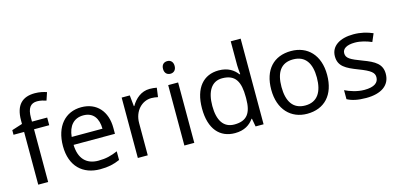

<svg xmlns="http://www.w3.org/2000/svg" viewBox="-69 -1200 3416 1646"><g transform="rotate(-15 1639.0 -377.5)"><path d="M332 -468V-536H197V-571C197 -655 225 -693 284 -693C313 -693 342 -685 364 -678L387 -747C361 -756 325 -765 283 -765C173 -765 109 -708 109 -570V-539L15 -509V-468H109V0H197V-468Z M636 -546C494 -546 399 -440 399 -264C399 -85 504 10 657 10C730 10 778 -1 833 -25V-102C777 -78 729 -65 661 -65C554 -65 493 -130 490 -251H857V-304C857 -450 773 -546 636 -546ZM635 -474C724 -474 764 -412 765 -321H492C501 -417 551 -474 635 -474Z M1243 -546C1168 -546 1113 -497 1079 -438H1075L1065 -536H993V0H1081V-286C1081 -394 1154 -466 1237 -466C1255 -466 1278 -463 1295 -459L1306 -540C1288 -544 1263 -546 1243 -546Z M1451 -737C1422 -737 1399 -720 1399 -681C1399 -643 1422 -625 1451 -625C1478 -625 1502 -643 1502 -681C1502 -720 1478 -737 1451 -737ZM1494 -536H1406V0H1494Z M1854 10C1938 10 1989 -26 2021 -72H2025L2038 0H2109V-760H2021V-546C2021 -526 2025 -484 2027 -467H2021C1988 -511 1938 -546 1855 -546C1722 -546 1634 -451 1634 -267C1634 -83 1721 10 1854 10ZM1868 -63C1772 -63 1725 -137 1725 -265C1725 -392 1772 -473 1867 -473C1986 -473 2022 -399 2022 -266V-250C2022 -125 1981 -63 1868 -63Z M2745 -269C2745 -446 2643 -546 2498 -546C2344 -546 2249 -446 2249 -269C2249 -91 2353 10 2495 10C2648 10 2745 -91 2745 -269ZM2340 -269C2340 -396 2387 -472 2496 -472C2605 -472 2654 -396 2654 -269C2654 -142 2605 -63 2497 -63C2388 -63 2340 -142 2340 -269Z M3233 -148C3233 -234 3174 -269 3072 -307C2969 -346 2934 -364 2934 -409C2934 -449 2973 -474 3045 -474C3097 -474 3147 -459 3192 -440L3222 -510C3172 -532 3116 -546 3051 -546C2931 -546 2850 -495 2850 -404C2850 -316 2912 -284 3016 -244C3121 -204 3148 -180 3148 -140C3148 -92 3110 -61 3021 -61C2958 -61 2893 -83 2851 -104V-24C2892 -2 2944 10 3019 10C3150 10 3233 -44 3233 -148Z"/></g></svg>

Font: Noto Sans Kayah Li
Style: Regular
Weight: 400
Designer: Monotype Design Team, Sérgio Martins
Foundry: Monotype Imaging Inc.
Version: Version 2.002